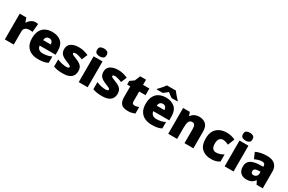

<svg xmlns="http://www.w3.org/2000/svg" viewBox="155 -2166 5350 3566"><g transform="rotate(30 2830.5 -383.0)"><path d="M400 -563Q416 -563 433 -561Q450 -559 458 -557L441 -377Q431 -379 416.5 -381Q402 -383 376 -383Q352 -383 324.5 -376Q297 -369 277 -345.5Q257 -322 257 -272V0H66V-553H208L238 -465H247Q270 -506 311.5 -534.5Q353 -563 400 -563Z M764 -563Q885 -563 955 -500Q1025 -437 1025 -310V-225H684Q686 -182 716.5 -154Q747 -126 805 -126Q857 -126 900 -136Q943 -146 989 -168V-31Q949 -10 901.5 0Q854 10 782 10Q698 10 632.5 -19.5Q567 -49 529 -112Q491 -175 491 -273Q491 -373 525.5 -437Q560 -501 621.5 -532Q683 -563 764 -563ZM771 -433Q737 -433 714.5 -412Q692 -391 688 -345H852Q851 -382 830.5 -407.5Q810 -433 771 -433Z M1544 -170Q1544 -118 1520.5 -77Q1497 -36 1445.5 -13Q1394 10 1310 10Q1251 10 1204.5 3.5Q1158 -3 1110 -21V-174Q1163 -150 1217 -139.5Q1271 -129 1302 -129Q1364 -129 1364 -157Q1364 -169 1354 -178Q1344 -187 1318.5 -198Q1293 -209 1246 -228Q1177 -257 1143 -294.5Q1109 -332 1109 -400Q1109 -481 1171.5 -522Q1234 -563 1337 -563Q1392 -563 1440 -551Q1488 -539 1540 -516L1488 -393Q1447 -412 1405 -423Q1363 -434 1338 -434Q1291 -434 1291 -411Q1291 -401 1299.5 -393Q1308 -385 1332 -375Q1356 -365 1402 -346Q1450 -327 1481.5 -304.5Q1513 -282 1528.5 -250.5Q1544 -219 1544 -170Z M1747 -776Q1788 -776 1818.5 -759Q1849 -742 1849 -691Q1849 -642 1818.5 -624.5Q1788 -607 1747 -607Q1705 -607 1675.5 -624.5Q1646 -642 1646 -691Q1646 -742 1675.5 -759Q1705 -776 1747 -776ZM1842 -553V0H1651V-553Z M2386 -170Q2386 -118 2362.5 -77Q2339 -36 2287.5 -13Q2236 10 2152 10Q2093 10 2046.5 3.5Q2000 -3 1952 -21V-174Q2005 -150 2059 -139.5Q2113 -129 2144 -129Q2206 -129 2206 -157Q2206 -169 2196 -178Q2186 -187 2160.5 -198Q2135 -209 2088 -228Q2019 -257 1985 -294.5Q1951 -332 1951 -400Q1951 -481 2013.5 -522Q2076 -563 2179 -563Q2234 -563 2282 -551Q2330 -539 2382 -516L2330 -393Q2289 -412 2247 -423Q2205 -434 2180 -434Q2133 -434 2133 -411Q2133 -401 2141.5 -393Q2150 -385 2174 -375Q2198 -365 2244 -346Q2292 -327 2323.5 -304.5Q2355 -282 2370.5 -250.5Q2386 -219 2386 -170Z M2763 -141Q2789 -141 2810.5 -146.5Q2832 -152 2855 -160V-21Q2824 -8 2789 1Q2754 10 2700 10Q2646 10 2605.5 -7Q2565 -24 2542 -65.5Q2519 -107 2519 -182V-410H2452V-488L2537 -548L2586 -664H2711V-553H2847V-410H2711V-195Q2711 -141 2763 -141Z M3201 -563Q3322 -563 3392 -500Q3462 -437 3462 -310V-225H3121Q3123 -182 3153.5 -154Q3184 -126 3242 -126Q3294 -126 3337 -136Q3380 -146 3426 -168V-31Q3386 -10 3338.5 0Q3291 10 3219 10Q3135 10 3069.5 -19.5Q3004 -49 2966 -112Q2928 -175 2928 -273Q2928 -373 2962.5 -437Q2997 -501 3058.5 -532Q3120 -563 3201 -563ZM3208 -433Q3174 -433 3151.5 -412Q3129 -391 3125 -345H3289Q3288 -382 3267.5 -407.5Q3247 -433 3208 -433ZM3292 -766Q3308 -743 3330.5 -715.5Q3353 -688 3376.5 -662.5Q3400 -637 3417 -620V-606H3293Q3267 -621 3244 -639Q3221 -657 3195 -679Q3169 -657 3147.5 -640Q3126 -623 3100 -606H2974V-620Q2993 -638 3016.5 -663.5Q3040 -689 3062.5 -716Q3085 -743 3100 -766Z M3916 -563Q4002 -563 4056 -515Q4110 -467 4110 -360V0H3919V-302Q3919 -357 3903 -385Q3887 -413 3852 -413Q3798 -413 3779.5 -369Q3761 -325 3761 -242V0H3570V-553H3714L3740 -480H3747Q3773 -519 3815.5 -541Q3858 -563 3916 -563Z M4492 10Q4366 10 4291 -58Q4216 -126 4216 -274Q4216 -375 4254 -438.5Q4292 -502 4357.5 -532.5Q4423 -563 4507 -563Q4558 -563 4603.5 -552Q4649 -541 4688 -521L4632 -380Q4598 -395 4568.5 -404Q4539 -413 4507 -413Q4464 -413 4437 -379Q4410 -345 4410 -275Q4410 -203 4437.5 -172.5Q4465 -142 4508 -142Q4549 -142 4590.5 -155Q4632 -168 4669 -191V-39Q4635 -17 4592 -3.5Q4549 10 4492 10Z M4876 -776Q4917 -776 4947.5 -759Q4978 -742 4978 -691Q4978 -642 4947.5 -624.5Q4917 -607 4876 -607Q4834 -607 4804.5 -624.5Q4775 -642 4775 -691Q4775 -742 4804.5 -759Q4834 -776 4876 -776ZM4971 -553V0H4780V-553Z M5374 -563Q5479 -563 5538 -511Q5597 -459 5597 -363V0H5465L5428 -73H5424Q5401 -44 5376.5 -25.5Q5352 -7 5320 1.5Q5288 10 5242 10Q5170 10 5122 -34Q5074 -78 5074 -169Q5074 -258 5135.5 -301Q5197 -344 5314 -349L5406 -352V-360Q5406 -397 5388 -412.5Q5370 -428 5339 -428Q5306 -428 5266 -416.5Q5226 -405 5185 -387L5130 -513Q5178 -538 5238.5 -550.5Q5299 -563 5374 -563ZM5363 -245Q5311 -243 5289.5 -226.5Q5268 -210 5268 -180Q5268 -152 5283 -138.5Q5298 -125 5323 -125Q5358 -125 5382.5 -147Q5407 -169 5407 -204V-247Z"/></g></svg>

Font: Noto Sans Oriya Blk
Style: Regular
Weight: 900
Designer: Amélie Bonet and Sol Matas
Foundry: Google LLC
Version: Version 2.006; ttfautohint (v1.8.4.7-5d5b)